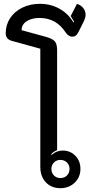

<svg xmlns="http://www.w3.org/2000/svg" viewBox="-20 -976 488 1005"><path d="M191 -103V-721L42 -762Q10 -771 10 -802Q10 -846 33 -881Q56 -916 97 -936Q138 -956 189 -956Q245 -956 291 -930.5Q337 -905 364 -859L368 -862Q357 -881 350 -892L383 -956Q404 -949 416 -933.5Q428 -918 428 -898Q428 -885 420 -867L391 -809Q384 -795 376.5 -789.5Q369 -784 358 -784Q339 -784 323 -807Q274 -882 187 -882Q145 -882 119 -864.5Q93 -847 93 -818L221 -783Q256 -773 267.5 -759Q279 -745 279 -712V-190Q259 -182 248 -169L251 -165Q262 -176 277 -182Q292 -188 308 -188Q348 -188 374.5 -160.5Q401 -133 401 -92Q401 -49 371 -20Q341 9 296 9Q249 9 220 -21.5Q191 -52 191 -103ZM344 -92Q344 -112 330.5 -125.5Q317 -139 296 -139Q276 -139 262.5 -125.5Q249 -112 249 -92Q249 -71 262.5 -57.5Q276 -44 296 -44Q317 -44 330.5 -57.5Q344 -71 344 -92Z"/></svg>

Font: K2D
Style: Regular
Weight: 400
Version: Version 1.000; ttfautohint (v1.6)